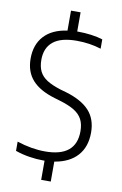

<svg xmlns="http://www.w3.org/2000/svg" viewBox="-105 -918 693 1095"><g transform="rotate(10 242.0 -370.0)"><path d="M270 4.5V120H214.5V9H206Q167 9 124.8 2.2Q82.5 -4.5 44.5 -18V-71.5Q129 -43.5 208 -43.5Q297.5 -43.5 342.2 -80.5Q387 -117.5 387 -191Q387 -232.5 372.5 -260.2Q358 -288 326.8 -307.5Q295.5 -327 242 -343L208.5 -353Q121 -379 78 -427Q35 -475 35 -551.5Q35 -632 80.8 -682Q126.5 -732 214.5 -744.5V-860H270V-749H276.5Q313.5 -749 351.2 -744Q389 -739 418.5 -729.5V-675.5Q352.5 -696.5 277 -696.5Q185.5 -696.5 141 -660.2Q96.5 -624 96.5 -555Q96.5 -515 110 -487.8Q123.5 -460.5 153 -441.5Q182.5 -422.5 233.5 -406.5L267 -397Q359.5 -369.5 403.8 -321Q448 -272.5 448 -194.5Q448 -111.5 402 -60.5Q356 -9.5 270 4.5Z"/></g></svg>

Font: Encode Sans Semi Condensed Light
Style: Regular
Weight: 300
Width: 4
Designer: Multiple Designers
Foundry: Impallari Type
Version: Version 2.000